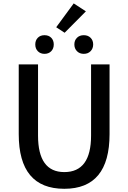

<svg xmlns="http://www.w3.org/2000/svg" viewBox="-20 -1124 772 1156"><path d="M367.2 12.7Q92.8 12.7 92.8 -316.4V-736.3H209V-307.6Q209 -87.9 367.2 -87.9Q528.3 -87.9 528.3 -307.6V-736.3H639.6V-316.4Q639.6 12.7 367.2 12.7ZM192.4 -856.4Q192.4 -880.9 207.5 -896.5Q222.7 -912.1 248 -912.1Q273.4 -912.1 288.6 -896.5Q303.7 -880.9 303.7 -856.4Q303.7 -831.1 288.1 -815.4Q272.5 -799.8 248 -799.8Q223.6 -799.8 208 -815.4Q192.4 -831.1 192.4 -856.4ZM318.4 -960 423.8 -1103.5 497.1 -1055.7 369.1 -926.8ZM525.4 -815.9Q509.8 -799.8 484.4 -799.8Q459 -799.8 443.4 -815.9Q427.7 -832 427.7 -856.4Q427.7 -880.9 443.4 -896.5Q459 -912.1 484.4 -912.1Q509.8 -912.1 525.4 -896.5Q541 -880.9 541 -856.4Q541 -832 525.4 -815.9Z"/></svg>

Font: Gen Shin Gothic Medium
Style: Regular
Weight: 500
Designer: [Source Han Sans]
Ryoko NISHIZUKA  (kana & ideographs); Paul D. Hunt (Latin, Greek & Cyrillic); Wenlong ZHANG  (bopomofo
Version: Version 1.002.20150607